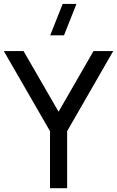

<svg xmlns="http://www.w3.org/2000/svg" viewBox="-20 -988 614 1008"><path d="M242.5 0H332.5V-299.5L574.5 -720H471L287.5 -401.5L103.5 -720H0L242.5 -299.5ZM243.5 -802.5H316L381.5 -967.5H309Z"/></svg>

Font: Eudonet Medium
Style: Regular
Weight: 500
Designer: Mikhail Sharanda
Foundry: Mikhail Sharanda
Version: Version 4.503;Glyphs 3.1.2 (3151)